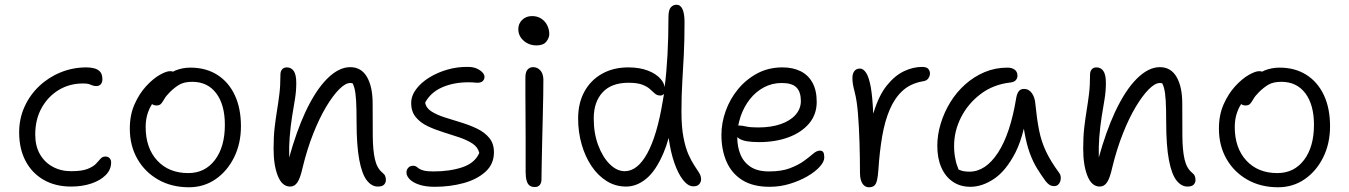

<svg xmlns="http://www.w3.org/2000/svg" viewBox="-20 -780 5706 812"><path d="M281 9Q214 9 164.5 -19.5Q115 -48 88 -99.5Q61 -151 61 -220Q61 -278 83.5 -328Q106 -378 145.5 -415.5Q185 -453 236.5 -474Q288 -495 346 -495Q363 -495 378.5 -491Q394 -487 403.5 -476.5Q413 -466 413 -444Q413 -432 406.5 -424Q400 -416 387 -416Q377 -416 370.5 -419Q364 -422 356 -424.5Q348 -427 331 -427Q274 -427 228.5 -399.5Q183 -372 156 -323.5Q129 -275 129 -211Q129 -163 148.5 -128.5Q168 -94 202.5 -75Q237 -56 281 -56Q326 -56 350 -65.5Q374 -75 385.5 -87Q397 -99 405 -108.5Q413 -118 426 -118Q437 -118 443.5 -111Q450 -104 450 -93Q450 -63 427.5 -40Q405 -17 366.5 -4Q328 9 281 9Z M779 12Q706 12 649.5 -20Q593 -52 561 -108Q529 -164 529 -236Q529 -294 549 -339Q569 -384 598 -415.5Q627 -447 655 -463Q683 -479 699 -479Q707 -479 712 -477Q717 -479 722 -482Q752 -494 785 -494Q851 -494 899 -463.5Q947 -433 973 -377.5Q999 -322 999 -246Q999 -173 970 -114.5Q941 -56 891.5 -22Q842 12 779 12ZM623 -340Q612 -323 606 -305Q596 -277 596 -243Q596 -154 645 -101Q694 -48 776 -48Q847 -48 889 -103.5Q931 -159 931 -252Q931 -337 894.5 -385.5Q858 -434 793 -434Q759 -434 738.5 -422Q718 -410 698 -390Q682 -374 675 -361.5Q668 -349 661.5 -341.5Q655 -334 642 -334Q630 -334 623 -340Z M1578 9Q1552 9 1531.5 -17Q1511 -43 1499.5 -103.5Q1488 -164 1488 -265Q1488 -321 1486 -354.5Q1484 -388 1479 -407Q1476 -419 1471 -428Q1466 -429 1461 -429Q1441 -429 1414.5 -402.5Q1388 -376 1359.5 -328.5Q1331 -281 1305 -215.5Q1279 -150 1260 -72Q1250 -27 1238 -9Q1226 9 1207 9Q1173 9 1155 -36Q1137 -81 1137 -151Q1137 -202 1141.5 -240.5Q1146 -279 1151.5 -312.5Q1157 -346 1161.5 -382Q1166 -418 1166 -465Q1166 -478 1173 -486.5Q1180 -495 1193 -495Q1212 -495 1222.5 -479.5Q1233 -464 1233 -429Q1233 -395 1227.5 -361.5Q1222 -328 1215.5 -288.5Q1209 -249 1205 -199Q1202 -161 1203 -114Q1234 -225 1271 -305Q1315 -399 1364 -447.5Q1413 -496 1461 -496Q1508 -496 1532 -454.5Q1556 -413 1556 -342Q1556 -262 1556.5 -203.5Q1557 -145 1565.5 -107Q1574 -69 1597 -50Q1606 -43 1609 -35.5Q1612 -28 1612 -18Q1612 -8 1604.5 0.5Q1597 9 1578 9Z M1818 10Q1780 10 1753 1Q1726 -8 1712.5 -22Q1699 -36 1699 -50Q1699 -62 1706.5 -70.5Q1714 -79 1728 -79Q1736 -79 1740.5 -75.5Q1745 -72 1752 -67Q1759 -62 1773 -58.5Q1787 -55 1814 -55Q1882 -55 1935 -72.5Q1988 -90 2007 -133Q2001 -158 1978 -173Q1955 -188 1922.5 -199Q1890 -210 1854.5 -221Q1819 -232 1788.5 -246.5Q1758 -261 1738.5 -284.5Q1719 -308 1719 -344Q1719 -375 1740 -403Q1761 -431 1796 -452.5Q1831 -474 1873.5 -486Q1916 -498 1960 -497Q1981 -497 1996.5 -490Q2012 -483 2020.5 -473.5Q2029 -464 2029 -455Q2029 -444 2021.5 -437Q2014 -430 1999 -430Q1996 -430 1991 -430.5Q1986 -431 1979 -431.5Q1972 -432 1962 -432Q1898 -432 1849.5 -410.5Q1801 -389 1778 -346Q1782 -323 1805 -308.5Q1828 -294 1861 -283.5Q1894 -273 1930 -262Q1966 -251 1997.5 -236Q2029 -221 2049 -197Q2069 -173 2069 -136Q2069 -86 2033 -53.5Q1997 -21 1940 -5.5Q1883 10 1818 10Z M2241 11Q2228 11 2219.5 4.5Q2211 -2 2207 -16.5Q2203 -31 2203 -53V-194Q2203 -252 2202.5 -295Q2202 -338 2202 -375V-454Q2202 -467 2205.5 -476Q2209 -485 2216.5 -490.5Q2224 -496 2235 -496Q2252 -496 2264.5 -483Q2277 -470 2278 -445Q2278 -422 2277.5 -380Q2277 -338 2275.5 -286.5Q2274 -235 2273 -183.5Q2272 -132 2271 -89Q2270 -46 2270 -21Q2270 -7 2263 2Q2256 11 2241 11ZM2249 -588Q2217 -588 2194.5 -608Q2172 -628 2172 -657Q2172 -680 2188.5 -696Q2205 -712 2230 -712Q2253 -712 2269.5 -701Q2286 -690 2294.5 -672.5Q2303 -655 2303 -636Q2303 -620 2290.5 -604Q2278 -588 2249 -588Z M2628 9Q2583 9 2546 -14Q2509 -37 2482 -77Q2455 -117 2440 -169Q2425 -221 2425 -279Q2425 -344 2451.5 -392.5Q2478 -441 2526 -468Q2574 -495 2637 -495Q2685 -495 2720 -481.5Q2755 -468 2774 -446Q2788 -430 2791 -412Q2807 -539 2807 -707Q2807 -738 2817 -749Q2827 -760 2841 -760Q2858 -760 2866.5 -741Q2875 -722 2875 -687Q2875 -610 2872 -550Q2869 -490 2865.5 -433Q2862 -376 2862 -308Q2862 -243 2870.5 -199Q2879 -155 2891.5 -127Q2904 -99 2916 -81Q2928 -63 2936.5 -49.5Q2945 -36 2945 -21Q2945 -11 2937.5 -1.5Q2930 8 2912 8Q2890 8 2869 -18.5Q2848 -45 2832 -91Q2816 -137 2808 -196Q2808 -196 2808 -197Q2798 -161 2786 -133Q2754 -58 2713.5 -24.5Q2673 9 2628 9ZM2788 -382Q2787 -382 2787 -382Q2781 -376 2773 -376Q2759 -376 2750 -384Q2741 -392 2729 -403Q2717 -414 2696 -422Q2675 -430 2638 -430Q2566 -430 2528.5 -389.5Q2491 -349 2491 -279Q2491 -216 2510 -165.5Q2529 -115 2559 -85.5Q2589 -56 2622 -56Q2676 -56 2717.5 -131.5Q2759 -207 2783 -353Q2785 -367 2788 -382Z M3235 10Q3164 10 3119 -18.5Q3074 -47 3052.5 -96.5Q3031 -146 3031 -210Q3031 -260 3049 -310.5Q3067 -361 3101 -402.5Q3135 -444 3182.5 -469.5Q3230 -495 3289 -495Q3333 -495 3365.5 -479Q3398 -463 3416 -430.5Q3434 -398 3434 -349Q3434 -296 3402 -258Q3370 -220 3315 -199.5Q3260 -179 3190 -179Q3128 -179 3106 -194Q3101 -197 3098 -200Q3098 -160 3111 -128Q3124 -95 3153.5 -75Q3183 -55 3232 -55Q3285 -55 3320.5 -68.5Q3356 -82 3379.5 -99Q3403 -116 3418.5 -129.5Q3434 -143 3447 -143Q3458 -143 3462 -136Q3466 -129 3466 -114Q3466 -96 3446.5 -74.5Q3427 -53 3394 -34Q3361 -15 3320 -2.5Q3279 10 3235 10ZM3102 -249Q3105 -249 3108 -249Q3119 -249 3136 -245Q3153 -241 3186 -241Q3241 -241 3281.5 -255Q3322 -269 3344.5 -294.5Q3367 -320 3367 -353Q3367 -391 3348.5 -410Q3330 -429 3286 -429Q3245 -429 3210.5 -410.5Q3176 -392 3151 -360Q3126 -328 3112 -287Q3106 -268 3102 -249Z M3655 12Q3643 12 3634.5 4.5Q3626 -3 3621.5 -16.5Q3617 -30 3617 -47Q3617 -111 3615 -177Q3613 -243 3608.5 -299Q3604 -355 3595 -389Q3589 -412 3587 -425Q3585 -438 3585 -451Q3585 -468 3593 -479Q3601 -490 3617 -490Q3631 -490 3643 -472Q3655 -454 3663 -410Q3670 -369 3673 -300Q3674 -303 3675 -305Q3697 -377 3731 -419Q3765 -461 3803.5 -479Q3842 -497 3879 -497Q3899 -497 3906 -488.5Q3913 -480 3913 -469Q3913 -459 3906 -448.5Q3899 -438 3882 -436Q3831 -427 3797.5 -396.5Q3764 -366 3743 -317Q3722 -268 3711 -204Q3700 -140 3695 -64Q3693 -34 3689 -17.5Q3685 -1 3677 5.5Q3669 12 3655 12Z M4084 10Q4041 10 4009.5 -11.5Q3978 -33 3961 -72Q3944 -111 3944 -163Q3944 -210 3958.5 -257.5Q3973 -305 3999 -347.5Q4025 -390 4062 -423Q4099 -456 4144 -475Q4189 -494 4241 -494Q4259 -494 4271 -485.5Q4283 -477 4283 -460Q4283 -449 4276 -441Q4269 -433 4253 -431Q4181 -423 4127.5 -382.5Q4074 -342 4044.5 -284Q4015 -226 4015 -163Q4015 -131 4021 -105Q4024 -87 4034 -63Q4035 -62 4037 -62Q4052 -54 4080 -54Q4148 -54 4200.5 -134Q4253 -214 4278 -367Q4281 -384 4288.5 -394Q4296 -404 4311 -404Q4331 -404 4344 -386Q4357 -368 4359 -338Q4365 -277 4374.5 -229Q4384 -181 4404 -139Q4424 -97 4458 -51Q4465 -42 4466 -32Q4467 -22 4464 -13Q4461 -4 4454.5 1.5Q4448 7 4439 7Q4426 7 4418 1.5Q4410 -4 4402 -14Q4383 -40 4366 -67.5Q4349 -95 4335.5 -131.5Q4322 -168 4313 -219Q4312 -227 4310 -236Q4296 -178 4275 -136Q4235 -58 4184.5 -24Q4134 10 4084 10Z M5002 9Q4976 9 4955.5 -17Q4935 -43 4923.5 -103.5Q4912 -164 4912 -265Q4912 -321 4910 -354.5Q4908 -388 4903 -407Q4900 -419 4895 -428Q4890 -429 4885 -429Q4865 -429 4838.5 -402.5Q4812 -376 4783.5 -328.5Q4755 -281 4729 -215.5Q4703 -150 4684 -72Q4674 -27 4662 -9Q4650 9 4631 9Q4597 9 4579 -36Q4561 -81 4561 -151Q4561 -202 4565.5 -240.5Q4570 -279 4575.5 -312.5Q4581 -346 4585.5 -382Q4590 -418 4590 -465Q4590 -478 4597 -486.5Q4604 -495 4617 -495Q4636 -495 4646.5 -479.5Q4657 -464 4657 -429Q4657 -395 4651.5 -361.5Q4646 -328 4639.5 -288.5Q4633 -249 4629 -199Q4626 -161 4627 -114Q4658 -225 4695 -305Q4739 -399 4788 -447.5Q4837 -496 4885 -496Q4932 -496 4956 -454.5Q4980 -413 4980 -342Q4980 -262 4980.5 -203.5Q4981 -145 4989.5 -107Q4998 -69 5021 -50Q5030 -43 5033 -35.5Q5036 -28 5036 -18Q5036 -8 5028.5 0.5Q5021 9 5002 9Z M5385 12Q5312 12 5255.5 -20Q5199 -52 5167 -108Q5135 -164 5135 -236Q5135 -294 5155 -339Q5175 -384 5204 -415.5Q5233 -447 5261 -463Q5289 -479 5305 -479Q5313 -479 5318 -477Q5323 -479 5328 -482Q5358 -494 5391 -494Q5457 -494 5505 -463.5Q5553 -433 5579 -377.5Q5605 -322 5605 -246Q5605 -173 5576 -114.5Q5547 -56 5497.5 -22Q5448 12 5385 12ZM5229 -340Q5218 -323 5212 -305Q5202 -277 5202 -243Q5202 -154 5251 -101Q5300 -48 5382 -48Q5453 -48 5495 -103.5Q5537 -159 5537 -252Q5537 -337 5500.5 -385.5Q5464 -434 5399 -434Q5365 -434 5344.5 -422Q5324 -410 5304 -390Q5288 -374 5281 -361.5Q5274 -349 5267.5 -341.5Q5261 -334 5248 -334Q5236 -334 5229 -340Z"/></svg>

Font: Shantell Sans Light Light
Style: Regular
Weight: 300
Version: Version 1.008;[ac192a2d6]